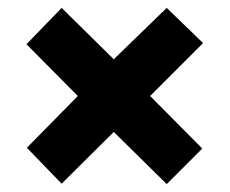

<svg xmlns="http://www.w3.org/2000/svg" viewBox="-20 -596 582 486"><path d="M268 -262 402 -130 492 -220 360 -353 494 -487 402 -576 268 -446 136 -576 47 -484 177 -353 48 -222 136 -131Z"/></svg>

Font: Frost ExtraBold
Style: Regular
Weight: 800
Designer: Lee Frost
Foundry: Lee Frost for Ice Communication Norge AS
Version: Version 2.011;hotconv 1.0.107;makeotfexe 2.5.65593